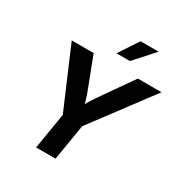

<svg xmlns="http://www.w3.org/2000/svg" viewBox="-213 -1107 1201 1264"><g transform="rotate(30 388.0 -474.5)"><path d="M242.2 0 287.6 -272.9 93.3 -727.5H259.8L345.7 -503.4Q358.9 -470.7 368.4 -438.5Q377.9 -406.2 387.2 -365.2H354.5Q376 -406.2 396.2 -438.7Q416.5 -471.2 439 -503.4L595.7 -727.5H775.9L435.5 -272.9L390.1 0ZM390.6 -801.3 488.3 -949.2H626L492.7 -801.3Z"/></g></svg>

Font: Inter 20pt
Style: Bold Italic
Weight: 700
Italic angle: -9.3988°
Version: Version 4.001;git-66647c0bb